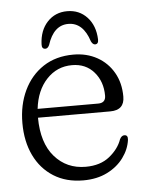

<svg xmlns="http://www.w3.org/2000/svg" viewBox="-47 -635 514 684"><g transform="rotate(-5 209.5 -293.0)"><path d="M391.5 -275Q391.5 -226.5 340.5 -226.5H82Q82.5 -136 125.5 -86.8Q168.5 -37.5 236.5 -37.5Q289 -37.5 322 -64.2Q355 -91 366.5 -124.5Q373 -137.5 383 -137.5Q396.5 -137.5 394.5 -120Q390 -86.5 368.2 -56.8Q346.5 -27 309.8 -8.5Q273 10 224 10Q162.5 10 117.8 -18.2Q73 -46.5 49 -96.5Q25 -146.5 25 -212Q25 -277 49.5 -328.5Q74 -380 119.2 -409.8Q164.5 -439.5 227 -439.5Q274.5 -439.5 311.8 -418.8Q349 -398 370.2 -361Q391.5 -324 391.5 -275ZM219 -402.5Q165 -402.5 128 -363Q91 -323.5 83.5 -258H300Q327 -258 327 -284Q327 -334.5 297.5 -368.5Q268 -402.5 219 -402.5ZM218.5 -550Q166 -550 144 -481Q138.5 -469 130 -469Q116.5 -469 117.5 -486Q119.5 -535.5 147.5 -565.5Q175.5 -595.5 218.5 -595.5Q261.5 -595.5 289.5 -565.5Q317.5 -535.5 319.5 -486Q320 -469 307.5 -469Q299.5 -469 293.5 -481Q271.5 -550 218.5 -550Z"/></g></svg>

Font: Fraunces 144pt SuperSoft Light
Style: Regular
Weight: 300
Version: Version 1.000;[0bf87f6ff]